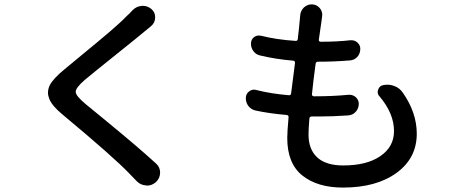

<svg xmlns="http://www.w3.org/2000/svg" viewBox="-20 -807 2040 873"><path d="M582 -759.8Q599.6 -778.3 625 -780.3Q627.9 -780.3 630.9 -780.3Q651.4 -780.3 668.9 -765.6Q685.5 -751 685.5 -728.5Q685.5 -703.1 666 -687.5Q651.4 -675.8 638.7 -665Q607.4 -638.7 504.9 -556.6Q402.3 -474.6 366.2 -444.3Q324.2 -408.2 324.2 -389.6Q324.2 -371.1 369.1 -334Q369.1 -334 450.7 -267.1Q532.2 -200.2 588.4 -152.3Q644.5 -104.5 689.5 -63.5Q708 -46.9 708 -22.5Q708 2.9 689.5 20.5Q670.9 37.1 647.5 37.1Q646.5 37.1 645.5 36.1Q620.1 35.2 602.5 17.6Q597.7 12.7 585.9 0.5Q574.2 -11.7 568.4 -17.6Q500 -89.8 264.6 -286.1Q216.8 -325.2 204.1 -357.4Q198.2 -372.1 198.2 -385.7Q198.2 -403.3 207 -420.9Q223.6 -451.2 272.5 -491.2Q287.1 -503.9 357.4 -561.5Q427.7 -619.1 477.5 -661.6Q527.3 -704.1 556.6 -734.4Q570.3 -746.1 582 -759.8Z M1706.1 -368.2Q1697.3 -377 1697.3 -388.7Q1697.3 -393.6 1699.2 -398.4Q1704.1 -416 1721.7 -419.9Q1731.4 -421.9 1741.2 -421.9Q1756.8 -421.9 1772.5 -416Q1796.9 -407.2 1811.5 -385.7Q1875 -294.9 1875 -199.2Q1875 -87.9 1783.2 -21Q1691.4 45.9 1539.1 45.9Q1423.8 45.9 1355 -8.8Q1286.1 -63.5 1286.1 -179.7Q1286.1 -207 1292 -273.4Q1293 -283.2 1283.2 -284.2Q1204.1 -291 1140.6 -304.7Q1121.1 -309.6 1108.4 -326.2Q1097.7 -341.8 1097.7 -360.4Q1097.7 -381.8 1114.3 -392.6Q1124 -399.4 1135.7 -399.4Q1140.6 -399.4 1146.5 -397.5Q1211.9 -380.9 1293 -374Q1302.7 -373 1303.7 -382.8Q1306.6 -405.3 1312.5 -451.7Q1318.4 -498 1321.3 -520.5Q1322.3 -530.3 1312.5 -531.2Q1231.4 -538.1 1163.1 -554.7Q1143.6 -558.6 1131.8 -575.2Q1121.1 -589.8 1121.1 -608.4Q1121.1 -627.9 1135.7 -638.7Q1145.5 -645.5 1157.2 -645.5Q1162.1 -645.5 1167 -644.5Q1235.4 -627 1323.2 -621.1Q1333 -620.1 1334 -629.9Q1341.8 -697.3 1342.8 -713.9Q1343.8 -724.6 1344.7 -734.4Q1345.7 -756.8 1361.3 -772.5Q1377 -787.1 1396.5 -787.1Q1398.4 -787.1 1399.4 -787.1Q1420.9 -786.1 1434.6 -769.5Q1445.3 -755.9 1445.3 -739.3Q1445.3 -735.4 1444.3 -730.5Q1442.4 -719.7 1441.4 -708L1429.7 -627Q1428.7 -623 1431.2 -620.1Q1433.6 -617.2 1437.5 -617.2Q1514.6 -617.2 1573.2 -624Q1576.2 -624 1578.1 -624Q1593.8 -624 1605.5 -613.3Q1618.2 -601.6 1618.2 -585Q1618.2 -563.5 1604.5 -547.9Q1589.8 -533.2 1570.3 -532.2Q1500 -526.4 1425.8 -526.4Q1416 -526.4 1415 -516.6Q1404.3 -437.5 1398.4 -378.9Q1397.5 -375 1400.4 -372.1Q1403.3 -369.1 1407.2 -369.1H1410.2Q1493.2 -369.1 1564.5 -376Q1567.4 -376 1569.3 -376Q1585 -376 1597.7 -365.2Q1611.3 -352.5 1611.3 -335Q1611.3 -313.5 1596.7 -297.9Q1583 -283.2 1562.5 -282.2Q1495.1 -277.3 1424.8 -277.3H1397.5Q1387.7 -277.3 1386.7 -267.6Q1382.8 -219.7 1382.8 -195.3Q1382.8 -127.9 1422.4 -91.3Q1461.9 -54.7 1541 -54.7Q1647.5 -54.7 1709.5 -97.2Q1771.5 -139.6 1771.5 -210.9Q1771.5 -291 1706.1 -368.2Z"/></svg>

Font: Gen Jyuu GothicX Medium
Style: Regular
Weight: 500
Designer: Ryoko NISHIZUKA (kana &amp; ideographs); Paul D. Hunt (Latin, Greek &amp; Cyrillic); Wenlong ZHANG (bopomofo); Sandoll C
Version: Version 1.058.20140828